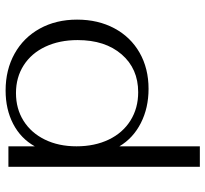

<svg xmlns="http://www.w3.org/2000/svg" viewBox="-44 -679 733 685"><g transform="rotate(90 322.5 -336.5)"><path d="M50 -245Q50 -320 81 -378Q112 -436 168 -468Q224 -500 297 -500Q365 -500 419 -472.5Q473 -445 502 -396V-683H575V0H502V-94Q474 -44 422 -17Q370 10 303 10Q229 10 171.5 -22Q114 -54 82 -112Q50 -170 50 -245ZM502 -243Q502 -308 478 -358Q454 -408 410 -435.5Q366 -463 309 -463Q225 -463 174 -404Q123 -345 123 -247Q123 -182 146.5 -132Q170 -82 213 -54.5Q256 -27 312 -27Q368 -27 411 -54Q454 -81 478 -130Q502 -179 502 -243Z"/></g></svg>

Font: Fahkwang Light
Style: Regular
Weight: 300
Version: Version 1.000; ttfautohint (v1.6)